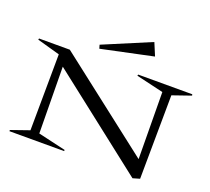

<svg xmlns="http://www.w3.org/2000/svg" viewBox="-138 -998 1294 1185"><g transform="rotate(20 509.0 -405.0)"><path d="M842.8 13.2 203.1 -486.8 208 -49.8 389.2 -7.8V0H29.8V-7.8L149.9 -49.8L153.8 -549.8L3.9 -591.8L5.9 -600.1H208L837.9 -110.8L834 -549.8L654.8 -591.8L657.2 -600.1H1012.2L1014.2 -591.8L893.1 -549.8L888.2 0ZM370.1 -691.9 682.1 -823.2 716.8 -740.2 377 -668Z"/></g></svg>

Font: Halibut Exp
Style: Regular
Weight: 400
Width: 7
Designer: Matteo Maggi
Foundry: Collletttivo
Version: Version 3.080 | FøM Fix